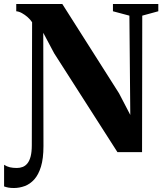

<svg xmlns="http://www.w3.org/2000/svg" viewBox="-74 -763 816 963"><path d="M-4.5 180Q-21 180 -32.5 177.8Q-44 175.5 -53.5 172V63.5Q-39.5 72.5 -24.5 76Q-9.5 79.5 11 79.5Q26.5 79.5 40 74.2Q53.5 69 63.8 56.2Q74 43.5 79.8 21.2Q85.5 -1 85.5 -35L87 -651.5Q78.5 -664.5 64.8 -676.8Q51 -689 36 -697.2Q21 -705.5 7.5 -706.5V-743H238.5L523 -295L579.5 -186.5L575 -684.5L492.5 -706.5V-743H720V-706.5L639.5 -684.5L638.5 0H515L197.5 -496L143 -598.5L144 -30Q144 32 131.5 72.8Q119 113.5 97.8 137Q76.5 160.5 50 170.2Q23.5 180 -4.5 180Z"/></svg>

Font: Merriweather 96pt ExtraBold
Style: Regular
Weight: 800
Version: Version 2.100